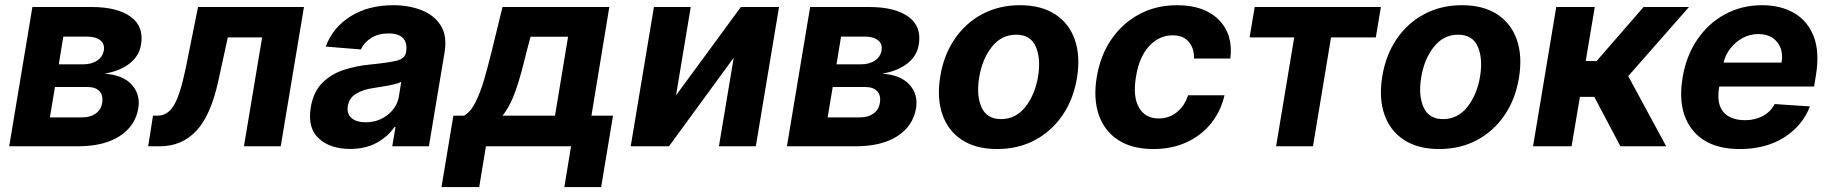

<svg xmlns="http://www.w3.org/2000/svg" viewBox="-20 -573 7170 752"><path d="M16 0 106.9 -545.5H339.1Q440 -545.5 492.2 -507.1Q544.4 -468.8 532.3 -398.1Q525.2 -353.7 487.4 -324.2Q449.6 -294.7 389.2 -284.4Q462 -279.5 496.3 -241.1Q530.5 -202.8 521.7 -148.8Q509.9 -79.2 448.3 -39.6Q386.7 0 284.1 0ZM175.4 -113.3H302.9Q334.5 -113.3 355.3 -128.6Q376.1 -143.8 380 -169.7Q384.9 -199.2 369.7 -215.7Q354.4 -232.2 322.8 -232.2H195.3ZM210.2 -321H305Q338.8 -321 360.6 -335.8Q382.5 -350.5 386.7 -376.1Q390.6 -400.9 372.7 -415.3Q354.8 -429.7 319.6 -429.7H228Z M560.4 0 579.2 -120H597.3Q636.4 -120 660.9 -160.2Q685.4 -200.3 707 -304L755.7 -545.5H1170.5L1079.5 0H935.4L1006.7 -426.5H872.2L835.9 -259.9Q806.5 -122.5 749.6 -61.3Q692.8 0 605.8 0Z M1351.2 10.3Q1273.4 10.3 1228.7 -30.7Q1183.9 -71.7 1197.1 -152.3Q1207.4 -213.1 1241.8 -247.9Q1276.3 -282.7 1325.8 -299Q1375.4 -315.3 1430 -320.3Q1501.8 -327.4 1533.9 -335.4Q1566.1 -343.4 1570.7 -369.3V-371.4Q1576 -405.2 1558.4 -423.7Q1540.8 -442.1 1502.5 -442.1Q1462 -442.1 1433.9 -424.4Q1405.9 -406.6 1393.5 -379.3L1255.7 -390.6Q1283.4 -465.2 1352.8 -508.9Q1422.2 -552.6 1520.6 -552.6Q1581 -552.6 1630.5 -533.4Q1680 -514.2 1706 -473.5Q1731.9 -432.9 1721.2 -367.9L1659.8 0H1516.3L1529.1 -75.6H1524.9Q1498.9 -37.6 1455.3 -13.7Q1411.6 10.3 1351.2 10.3ZM1411.9 -94.1Q1461.6 -94.1 1498.2 -123Q1534.8 -152 1542.3 -195L1551.5 -252.8Q1541.9 -246.8 1522.4 -242.4Q1502.8 -237.9 1481.4 -234.6Q1459.9 -231.2 1443.2 -228.3Q1402.3 -222.7 1374.8 -206Q1347.3 -189.3 1342.3 -157.3Q1337.7 -126.4 1357.1 -110.3Q1376.4 -94.1 1411.9 -94.1Z M1709.2 159.8 1755.7 -120H1797.6Q1823.9 -135.3 1842.9 -173.5Q1861.9 -211.6 1876.6 -262.6Q1891.3 -313.6 1904.5 -367.2L1948.2 -545.5H2366.5L2296.5 -120H2381L2334.5 159.8H2190.3L2216.6 0H1883.2L1856.9 159.8ZM1948.2 -120H2153.8L2204.9 -429H2057.9L2041.5 -367.2Q2021 -279.8 1999.8 -218.9Q1978.7 -158 1948.2 -120Z M2627.8 -199.6 2881.7 -545.5H3031.2L2940.3 0H2795.8L2853.7 -346.9L2600.1 0H2450.3L2541.2 -545.5H2685.4Z M3062.1 0 3153.1 -545.5H3385.3Q3486.2 -545.5 3538.4 -507.1Q3590.6 -468.8 3578.5 -398.1Q3571.4 -353.7 3533.6 -324.2Q3495.7 -294.7 3435.4 -284.4Q3508.2 -279.5 3542.4 -241.1Q3576.7 -202.8 3567.8 -148.8Q3556.1 -79.2 3494.5 -39.6Q3432.9 0 3330.3 0ZM3221.6 -113.3H3349.1Q3380.7 -113.3 3401.5 -128.6Q3422.2 -143.8 3426.1 -169.7Q3431.1 -199.2 3415.8 -215.7Q3400.6 -232.2 3369 -232.2H3241.5ZM3256.4 -321H3351.2Q3384.9 -321 3406.8 -335.8Q3428.6 -350.5 3432.9 -376.1Q3436.8 -400.9 3418.9 -415.3Q3400.9 -429.7 3365.8 -429.7H3274.1Z M3885.7 10.7Q3802.2 10.7 3747.7 -25Q3693.2 -60.7 3671 -124.6Q3648.8 -188.6 3662.6 -273.1Q3676.1 -356.9 3718.8 -419.7Q3761.4 -482.6 3827.1 -517.6Q3892.8 -552.6 3975.1 -552.6Q4058.2 -552.6 4112.9 -516.9Q4167.6 -481.2 4189.8 -417.3Q4212 -353.3 4198.2 -268.5Q4184.7 -185 4141.9 -122.2Q4099.1 -59.3 4033.6 -24.3Q3968 10.7 3885.7 10.7ZM3900.9 -106.5Q3958.1 -106.5 3995.9 -154.1Q4033.7 -201.7 4045.8 -273.8Q4057.2 -344.5 4036.6 -390.8Q4016 -437.1 3959.9 -437.1Q3902.3 -437.1 3864.5 -389.2Q3826.7 -341.3 3815 -269.2Q3803.6 -198.9 3824.4 -152.7Q3845.2 -106.5 3900.9 -106.5Z M4497.2 10.7Q4413.4 10.7 4359 -25Q4304.7 -60.7 4283.2 -124.3Q4261.7 -187.9 4275.6 -270.6Q4289.1 -354.4 4332.2 -417.8Q4375.4 -481.2 4441.4 -516.9Q4507.5 -552.6 4590.2 -552.6Q4697.1 -552.6 4753.7 -495.4Q4810.4 -438.2 4799 -343.8H4656.6Q4657.3 -384.2 4635.8 -409.4Q4614.3 -434.7 4573.2 -434.7Q4519.9 -434.7 4480.8 -392.4Q4441.8 -350.1 4429.3 -272.7Q4416.2 -194.6 4440.9 -151.8Q4465.6 -109 4518.5 -109Q4557.9 -109 4588.4 -132.8Q4619 -156.6 4633.2 -199.9H4775.9Q4761.7 -137.4 4723.4 -89.8Q4685 -42.3 4627.5 -15.8Q4570 10.7 4497.2 10.7Z M4874.3 -426.5 4894.2 -545.5H5388.5L5368.6 -426.5H5193.2L5122.5 0H4978L5049 -426.5Z M5616.8 10.7Q5533.4 10.7 5478.9 -25Q5424.4 -60.7 5402.2 -124.6Q5380 -188.6 5393.8 -273.1Q5407.3 -356.9 5449.9 -419.7Q5492.5 -482.6 5558.2 -517.6Q5623.9 -552.6 5706.3 -552.6Q5789.4 -552.6 5844.1 -516.9Q5898.8 -481.2 5921 -417.3Q5943.2 -353.3 5929.3 -268.5Q5915.8 -185 5873 -122.2Q5830.3 -59.3 5764.7 -24.3Q5699.2 10.7 5616.8 10.7ZM5632.1 -106.5Q5689.3 -106.5 5727.1 -154.1Q5764.9 -201.7 5777 -273.8Q5788.4 -344.5 5767.8 -390.8Q5747.2 -437.1 5691.1 -437.1Q5633.5 -437.1 5595.7 -389.2Q5557.9 -341.3 5546.2 -269.2Q5534.8 -198.9 5555.6 -152.7Q5576.3 -106.5 5632.1 -106.5Z M5984.4 0 6075.3 -545.5H6226.2L6190.7 -333.8H6233.3L6417.3 -545.5H6595.2L6357.2 -274.9L6506 0H6326.7L6224.4 -193.5H6168L6135.3 0Z M6794 10.7Q6668 10.7 6608.3 -65Q6548.7 -140.6 6570.3 -270.2Q6584.5 -354.4 6627.7 -418Q6670.8 -481.5 6736.2 -517Q6801.5 -552.6 6881.7 -552.6Q6954.2 -552.6 7007.1 -522Q7060 -491.5 7083.8 -429.9Q7107.6 -368.3 7092 -275.6L7085.2 -234H6713.8L6713.1 -230.1Q6702.8 -165.8 6730.1 -134.1Q6757.5 -102.3 6815.3 -102.3Q6853.3 -102.3 6883.7 -118.3Q6914.1 -134.2 6930.8 -165.5L7068.9 -156.2Q7039.8 -80.3 6967.9 -34.8Q6896 10.7 6794 10.7ZM6730.8 -327.8H6957.7Q6965.9 -376.4 6940.7 -408Q6915.5 -439.6 6866.5 -439.6Q6833.8 -439.6 6805.4 -424.2Q6777 -408.7 6757.1 -383.2Q6737.2 -357.6 6730.8 -327.8Z"/></svg>

Font: Inter UI
Style: Bold Italic
Weight: 700
Italic angle: 9.39999°
Designer: Rasmus Andersson
Foundry: rsms
Version: 3.2;8d6f07862